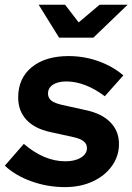

<svg xmlns="http://www.w3.org/2000/svg" viewBox="-39 -762 547 793"><path d="M229.5 10.8Q157.1 10.8 90.7 -13.1Q24.3 -36.9 -19.1 -77.7L59.4 -167.7Q143.7 -95.8 230.7 -95.8Q270.7 -95.8 295.4 -111.1Q320.1 -126.4 320.1 -150.4Q320.1 -167.7 306.4 -178.5Q292.8 -189.3 265 -195.5L168.5 -216.7Q103.8 -230.7 69.9 -267.5Q36.1 -304.2 36.1 -359.5Q36.1 -439 92.4 -484.7Q148.6 -530.4 244.3 -530.4Q307.9 -530.4 366.4 -509.7Q425 -489.1 470.5 -450.6L393.7 -364.5Q354.4 -394.4 314 -410Q273.7 -425.6 235 -425.6Q200 -425.6 179.7 -412.3Q159.3 -398.9 159.3 -375.4Q159.3 -357.4 173.3 -346.3Q187.2 -335.3 219.5 -328.3L316 -307Q382 -292.8 417.2 -256.6Q452.4 -220.4 452.4 -167.3Q452.4 -117 423.2 -76.4Q394.1 -35.8 343.7 -12.5Q293.4 10.8 229.5 10.8ZM205.1 -606.4 120.7 -742.4H229.8L285.9 -669.5L372.3 -742.4H488.1L346.6 -606.4Z"/></svg>

Font: Red Hat Display VF
Style: Italic
Weight: 300
Italic angle: -12°
Designer: Pentagram, MCKL
Foundry: Pentagram, MCKL
Version: Version 1.010